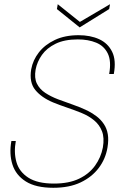

<svg xmlns="http://www.w3.org/2000/svg" viewBox="-20 -879 583 911"><path d="M233 12Q150 12 102.5 -18Q55 -48 39 -98.5Q23 -149 34 -210H55Q45 -156 58 -110Q71 -64 114.5 -36Q158 -8 236 -8Q307 -8 355 -31Q403 -54 431 -93Q459 -132 468 -179Q476 -225 464 -256Q452 -287 426.5 -308Q401 -329 368 -342.5Q335 -356 299.5 -368Q264 -380 232 -393Q177 -416 147.5 -452Q118 -488 128 -550Q136 -594 164.5 -630.5Q193 -667 240.5 -689.5Q288 -712 353 -712Q409 -712 450.5 -693Q492 -674 512 -633.5Q532 -593 520 -528H498Q509 -589 491.5 -625Q474 -661 436.5 -676.5Q399 -692 349 -692Q286 -692 244 -671.5Q202 -651 179 -618.5Q156 -586 149 -549Q142 -509 155 -482.5Q168 -456 194.5 -438.5Q221 -421 255 -408Q289 -395 325.5 -382.5Q362 -370 395 -354Q419 -342 439 -326.5Q459 -311 473 -290Q487 -269 491.5 -242Q496 -215 490 -179Q481 -125 448.5 -82Q416 -39 362.5 -13.5Q309 12 233 12ZM502 -859 498 -836 358 -749 250 -836 254 -859 359 -775Z"/></svg>

Font: DM Sans 16pt Thin
Style: Italic
Weight: 250
Italic angle: -10°
Version: Version 4.004;gftools[0.9.30]